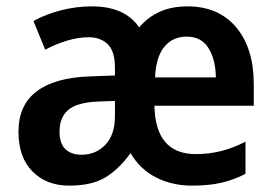

<svg xmlns="http://www.w3.org/2000/svg" viewBox="-20 -573 861 603"><path d="M569 -553Q666 -553 721.5 -487.5Q777 -422 777 -308V-241H465Q468 -89 595 -89Q636 -89 674 -98.5Q712 -108 751 -128V-27Q714 -8 675 1Q636 10 583 10Q521 10 470.5 -15.5Q420 -41 390 -92Q353 -41 310.5 -15.5Q268 10 197 10Q126 10 82 -34.5Q38 -79 38 -159Q38 -243 95 -286Q152 -329 260 -333L341 -336V-360Q341 -412 318.5 -434Q296 -456 259 -456Q226 -456 191 -445.5Q156 -435 122 -417L85 -507Q123 -528 171 -540.5Q219 -553 269 -553Q372 -553 417 -487Q444 -519 481.5 -536Q519 -553 569 -553ZM566 -458Q523 -458 496.5 -426.5Q470 -395 467 -330H658Q657 -387 634.5 -422.5Q612 -458 566 -458ZM287 -254Q221 -251 194 -227.5Q167 -204 167 -160Q167 -122 185.5 -104.5Q204 -87 236 -87Q281 -87 311 -118.5Q341 -150 341 -208V-256Z"/></svg>

Font: Noto Sans Bengali SemiCondensed SemiBold
Style: Regular
Weight: 600
Width: 4
Designer: Joana Ranito - Universal Thirst; Jelle Bosma - Monotype Design Team
Foundry: Universal Thirst ehf.
Version: Version 3.000; ttfautohint (v1.8.4.7-5d5b)